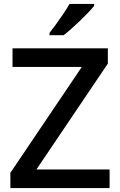

<svg xmlns="http://www.w3.org/2000/svg" viewBox="-20 -961 614 981"><path d="M540 0H33V-78L398 -619H44V-714H531V-636L166 -95H540ZM461 -931Q450 -917 431 -897Q412 -877 389.5 -855.5Q367 -834 345 -814.5Q323 -795 305 -781H233V-793Q248 -812 267 -838Q286 -864 304.5 -891.5Q323 -919 335 -941H461Z"/></svg>

Font: Noto Sans NKo Unjoined Medium
Style: Regular
Weight: 500
Designer: Monotype Design Team
Foundry: Monotype Imaging Inc.
Version: Version 2.004